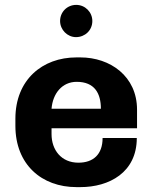

<svg xmlns="http://www.w3.org/2000/svg" viewBox="-20 -756 624 786"><path d="M358 -670C358 -706 329 -736 292 -736C255 -736 226 -707 226 -670C226 -634 256 -604 291 -604C328 -604 358 -632 358 -670ZM540 -191H400C400 -123 361 -90 301 -90C231 -90 191 -142 191 -207V-231H541V-307C541 -444 431 -521 309 -521H293C153 -521 43 -429 43 -270V-241C43 -82 151 10 293 10H309C427 10 540 -50 540 -191ZM294 -421C367 -421 393 -374 393 -311H191C196 -373 234 -421 294 -421Z"/></svg>

Font: Chivo
Style: Bold
Weight: 700
Designer: Hector Gatti
Foundry: Omnibus-Type
Version: Version 1.003;PS 001.003;hotconv 1.0.70;makeotf.lib2.5.58329